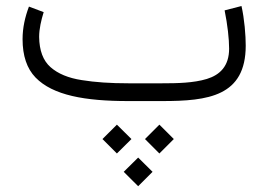

<svg xmlns="http://www.w3.org/2000/svg" viewBox="-20 -339 900 644"><path d="M466.3 127.4 514.6 175.8 563 127.4 514.6 79.1ZM323.7 127.4 372.1 175.8 420.9 127.4 372.1 79.1ZM395 237.3 443.4 285.6 491.7 237.3 443.4 189.5ZM523.9 0C678.2 0 804.2 -16.1 804.2 -186C804.2 -203.1 803.2 -224.1 800.8 -249C798.3 -273.9 794.9 -296.9 790 -318.8L733.4 -304.2C743.2 -255.9 748.5 -208.5 748.5 -175.8C748.5 -117.7 718.3 -87.9 673.8 -74.2C628.9 -60.5 573.7 -59.6 524.4 -59.6H410.2C351.1 -59.6 298.8 -63 254.4 -70.3C209.5 -77.1 174.3 -91.8 149.4 -113.8C124.5 -135.7 111.8 -169.9 111.3 -215.3C111.3 -242.2 118.2 -271.5 126.5 -298.3L77.1 -316.9C64 -282.2 55.7 -246.1 55.7 -207.5C55.7 -151.9 70.3 -108.9 99.1 -79.1C157.2 -19 265.6 0 410.2 0Z"/></svg>

Font: Vazirmatn ExtraLight
Style: Regular
Weight: 200
Designer: Saber Rastikerdar
Foundry: Saber Rastikerdar
Version: Version 33.003